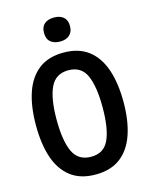

<svg xmlns="http://www.w3.org/2000/svg" viewBox="-137 -1024 874 1120"><g transform="rotate(-15 300.0 -464.0)"><path d="M299 10Q208 10 149.5 -35Q91 -80 63.5 -162Q36 -244 36 -357Q36 -471 64 -553.5Q92 -636 150.5 -681Q209 -726 300 -726Q392 -726 450.5 -681Q509 -636 537 -553.5Q565 -471 565 -358Q565 -245 537 -162.5Q509 -80 450.5 -35Q392 10 299 10ZM301 -97Q378 -97 408.5 -164Q439 -231 439 -359Q439 -485 409 -552Q379 -619 301 -619Q224 -619 192.5 -552Q161 -485 161 -358Q161 -230 192 -163.5Q223 -97 301 -97ZM300 -793Q264 -793 242.5 -811Q221 -829 221 -866Q221 -902 242 -920Q263 -938 300 -938Q336 -938 357 -920Q378 -902 378 -866Q378 -831 357 -812Q336 -793 300 -793Z"/></g></svg>

Font: Noto Sans Mono SemiBold
Style: Regular
Weight: 600
Designer: Monotype Design Team
Foundry: Monotype Imaging Inc.
Version: Version 2.014; ttfautohint (v1.8.4.7-5d5b)